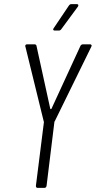

<svg xmlns="http://www.w3.org/2000/svg" viewBox="-20 -916 467 936"><path d="M155 -10 194 -320Q194 -324 193 -325L104 -688L103 -691Q103 -700 113 -700H147Q157 -700 158 -692L225 -386Q226 -384 228 -384Q230 -384 231 -386L372 -692Q376 -700 385 -700H419Q424 -700 426 -696.5Q428 -693 425 -688L247 -325Q245 -324 245 -320L207 -10Q205 0 196 0H164Q155 0 155 -10ZM242 -779 316 -889Q321 -896 328 -896H354Q360 -896 361.5 -892.5Q363 -889 360 -884L279 -774Q274 -767 267 -767H247Q241 -767 239.5 -770.5Q238 -774 242 -779Z"/></svg>

Font: Barlow Condensed Light
Style: Italic
Weight: 300
Width: 3
Italic angle: -7°
Designer: Jeremy Tribby
Foundry: Tribby Type
Version: Version 1.408